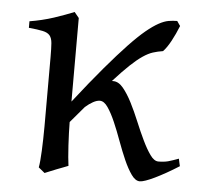

<svg xmlns="http://www.w3.org/2000/svg" viewBox="-42 -512 595 570"><g transform="rotate(5 255.5 -227.0)"><path d="M509.3 -40Q489.3 -27.3 471.4 -17.3Q453.6 -7.3 438.5 0Q423.3 7.3 412.1 11.2Q400.9 15.1 394.5 15.1Q381.3 15.1 369.4 -1.7Q357.4 -18.6 346.2 -43.9Q335 -69.3 324.2 -98.9Q313.5 -128.4 302.5 -153.8Q291.5 -179.2 280 -196Q268.6 -212.9 255.9 -212.9Q247.1 -212.9 235.8 -206.8Q224.6 -200.7 212.9 -190.4Q193.8 -167.5 171.9 -142.1Q171.9 -127.9 172.6 -109.6Q173.3 -91.3 174.3 -72.8Q175.3 -54.2 176.8 -38.1Q178.2 -22 179.7 -12.2Q173.3 -9.8 164.6 -6.3Q155.8 -2.9 146.2 0.7Q136.7 4.4 127.4 8.3Q118.2 12.2 110.8 15.1L92.3 0Q93.8 -7.8 95 -20.8Q96.2 -33.7 96.9 -49.8Q97.7 -65.9 98.1 -84.7Q98.6 -103.5 98.6 -123V-328.6Q98.6 -355.5 97.4 -370.6Q96.2 -385.7 89.6 -393.6Q83 -401.4 68.4 -404.5Q53.7 -407.7 26.9 -410.2V-429.7Q44.9 -432.6 63.2 -437Q81.5 -441.4 98.6 -447Q115.7 -452.6 130.9 -458.3Q146 -463.9 158.2 -468.8L171.9 -452.1V-203.1Q220.7 -265.6 258.1 -309.6Q295.4 -353.5 323.5 -383.1Q351.6 -412.6 372.3 -429.7Q393.1 -446.8 409.2 -455.6Q425.3 -464.4 438.2 -466.6Q451.2 -468.8 463.9 -468.8Q464.4 -468.3 466.6 -464.8Q468.8 -461.4 471.4 -457.8Q474.1 -454.1 473.6 -454.6Q463.9 -430.2 452.4 -408.9Q440.9 -387.7 429.7 -376Q413.6 -373.5 399.9 -369.1Q386.2 -364.7 370.4 -354Q354.5 -343.3 334.5 -324.5Q314.5 -305.7 286.1 -274.4H290.5Q306.2 -274.4 320.1 -257.6Q334 -240.7 346.7 -215.8Q359.4 -190.9 371.6 -161.4Q383.8 -131.8 395.8 -106.9Q407.7 -82 419.7 -65.2Q431.6 -48.3 444.3 -48.3Q452.6 -48.3 459.5 -49.1Q466.3 -49.8 473.1 -51.5Q480 -53.2 487.3 -55.9Q494.6 -58.6 504.4 -62Q505.4 -56.6 506.8 -50.8Q508.3 -44.9 509.3 -40Z"/></g></svg>

Font: Gentium
Style: Regular
Weight: 400
Designer: J. Victor Gaultney
Version: Version 1.03; 2011; OFL 1.1 release